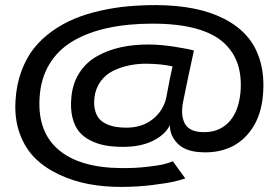

<svg xmlns="http://www.w3.org/2000/svg" viewBox="-20 -726 1090 755"><path d="M455.5 9Q389 9 328.8 -2.2Q268.5 -13.5 213.2 -39.2Q158 -65 118.8 -103.2Q79.5 -141.5 58 -199.8Q36.5 -258 41 -330Q44.5 -392.5 63.8 -445Q83 -497.5 113.2 -535.8Q143.5 -574 185.5 -603.8Q227.5 -633.5 274.2 -652.8Q321 -672 375.8 -684.2Q430.5 -696.5 483.8 -701.2Q537 -706 594 -706Q674.5 -705.5 741.2 -692.5Q808 -679.5 862 -651.8Q916 -624 951.8 -583Q987.5 -542 1004 -483Q1020.5 -424 1014 -351Q1007 -274 971.8 -221.2Q936.5 -168.5 883 -145.5Q829.5 -122.5 763 -128Q706.5 -132 677 -163Q647.5 -194 648 -234Q630 -196.5 581.8 -172.5Q533.5 -148.5 464 -148.5Q425 -148.5 393.8 -154.2Q362.5 -160 335.2 -173.8Q308 -187.5 290.5 -209Q273 -230.5 264.8 -264.2Q256.5 -298 260.5 -341.5Q265 -396.5 291 -437.8Q317 -479 359 -503.5Q401 -528 453.5 -539.8Q506 -551.5 568.5 -551Q612.5 -550.5 664.5 -542.5Q716.5 -534.5 742.5 -527.5Q717 -411 701 -330.5Q689.5 -277 704.8 -244Q720 -211 767.5 -207Q834.5 -201.5 876 -241.8Q917.5 -282 925.5 -361Q931 -424 915.2 -472.8Q899.5 -521.5 859.8 -558Q820 -594.5 749.8 -613.8Q679.5 -633 580.5 -633Q483 -633 404.8 -616.2Q326.5 -599.5 267 -564.5Q207.5 -529.5 173.5 -472.5Q139.5 -415.5 135.5 -339Q128 -206.5 211 -136.5Q294 -66.5 456 -65Q511.5 -64.5 558.8 -70Q606 -75.5 627 -81Q648 -86.5 659.5 -92L708.5 -24.5Q694 -19 666.8 -12.5Q639.5 -6 579.8 1.5Q520 9 455.5 9ZM477 -224Q539.5 -224 581.2 -257.8Q623 -291.5 634 -343Q648 -420.5 658.5 -465Q613.5 -475 554.5 -475.5Q520.5 -475.5 488.5 -469Q456.5 -462.5 426.5 -448.2Q396.5 -434 376.2 -406.8Q356 -379.5 351.5 -343Q348 -315 353.5 -293.5Q359 -272 370.2 -259Q381.5 -246 399.5 -238Q417.5 -230 436 -227Q454.5 -224 477 -224Z"/></svg>

Font: League Mono Extended
Style: Regular
Weight: 400
Width: 9
Designer: Tyler Finck
Foundry: The League of Moveable Type / Tyler Finck
Version: Version 2.210